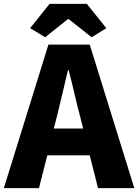

<svg xmlns="http://www.w3.org/2000/svg" viewBox="-28 -975 716 995"><path d="M223 -744H437L668 0H480L437 -170H217L174 0H-8ZM229 -955H422L523 -829L447 -782L328 -876H324L206 -782L128 -829ZM403 -309 387 -372Q372 -428 357.5 -491Q343 -554 328 -611H324Q310 -552 295.5 -490Q281 -428 267 -372L251 -309Z"/></svg>

Font: Kinto Sans Black
Style: Regular
Weight: 900
Designer: Authors: Ryoko NISHIZUKA  (kana & ideographs); Paul D. Hunt (Latin, Greek & Cyrillic); Wenlong ZHANG  (bopomofo); Sandol
Foundry: Adobe Systems Incorporated, ookami Inc.
Version: Version 0.001